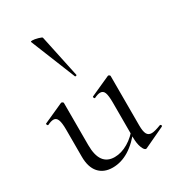

<svg xmlns="http://www.w3.org/2000/svg" viewBox="-180 -832 852 943"><g transform="rotate(-30 246.5 -360.5)"><path d="M76 -115V-268Q76 -307 69 -324.5Q62 -342 46 -342Q32 -342 12 -332H11Q7 -332 5 -337.5Q3 -343 7 -344L118 -394L122 -395Q125 -395 128.5 -392.5Q132 -390 132 -387V-148Q132 -32 216 -32Q254 -32 293 -55Q332 -78 360 -117L365 -106Q320 -47 275 -19.5Q230 8 182 8Q132 8 104 -23.5Q76 -55 76 -115ZM432 -43Q449 -43 485 -57H487Q491 -57 492.5 -52.5Q494 -48 490 -46L373 9L369 10Q359 10 350 -13Q341 -36 341 -73V-268Q341 -308 334.5 -325Q328 -342 311 -342Q297 -342 277 -332H276Q272 -332 270.5 -337.5Q269 -343 273 -344L384 -394L387 -395Q390 -395 393.5 -392.5Q397 -390 397 -387V-107Q397 -73 405 -58Q413 -43 432 -43ZM150 -731Q163 -731 182.5 -725.5Q202 -720 203 -716L254 -476Q255 -474 250 -472.5Q245 -471 244 -474L142 -727Q141 -731 150 -731Z"/></g></svg>

Font: Cormorant Infant
Style: Regular
Weight: 400
Designer: Christian Thalmann (Catharsis Fonts)
Foundry: Catharsis Fonts
Version: Version 4.000